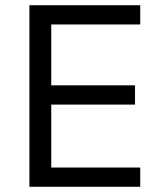

<svg xmlns="http://www.w3.org/2000/svg" viewBox="-20 -718 623 738"><path d="M519 0V-74H177V-316H499V-390H177V-624H519V-698H93V0Z"/></svg>

Font: IBMKR
Style: Regular
Weight: 400
Designer: Mike Abbink; Paul van der Laan; Pieter van Rosmalen; Wujin Sim; Chorong Kim; Dohee Lee;
Foundry: Sandoll Inc.
Version: Version 1.002